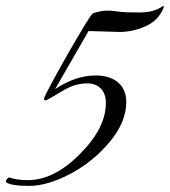

<svg xmlns="http://www.w3.org/2000/svg" viewBox="-32 -598 559 631"><path d="M273 -554C266 -549 239 -504 191 -421C144 -338 118 -289 113 -276V-270L119 -268C126 -271 139 -279 158 -290C177 -302 194 -311 208 -316C222 -321 238 -324 255 -324C291 -324 316 -301 316 -260C316 -204 287 -148 230 -91C173 -34 116 -6 60 -6C35 -6 14 -9 -2 -15L-6 -13L-12 -6V1C-1 9 25 13 64 13C103 13 148 0 198 -26C249 -53 292 -88 328 -131C365 -175 383 -219 383 -263C383 -320 342 -350 283 -350C238 -350 194 -335 149 -305L259 -496L361 -493C390 -493 418 -499 447 -512C476 -525 496 -546 507 -576L503 -578C484 -564 459 -557 426 -557C393 -557 370 -558 356 -560C329 -564 308 -566 273 -554Z"/></svg>

Font: VL Great Vibes
Style: Regular
Weight: 400
Designer: Robert E. Leuschke
Foundry: Robert E. Leuschke
Version: Version 1.001